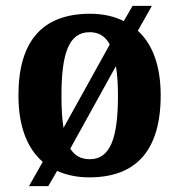

<svg xmlns="http://www.w3.org/2000/svg" viewBox="-20 -596 613 656"><path d="M126 -43 79 40H145L175 -12C207 2 243 10 285 10C445 10 529 -82 529 -270C529 -372 501 -445 451 -491L499 -576H433L403 -524C371 -540 332 -549 288 -549C127 -549 43 -458 43 -270C43 -164 73 -89 126 -43ZM355 -444 197 -159C192 -189 190 -226 190 -270C190 -413 215 -486 286 -486C318 -486 340 -472 355 -444ZM287 -52C256 -52 236 -64 220 -88L376 -370C381 -341 383 -308 383 -269C383 -127 358 -52 287 -52Z"/></svg>

Font: Noto Serif Bengali SemiCondensed
Style: Bold
Weight: 700
Width: 4
Designer: Juan Bruce, Universal Thirst, Indian Type Foundry and the Monotype Design Team.
Foundry: Monotype Imaging Inc.
Version: Version 2.003